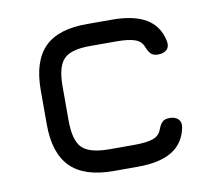

<svg xmlns="http://www.w3.org/2000/svg" viewBox="-62 -567 714 637"><g transform="rotate(-10 295.5 -248.0)"><path d="M271 0Q173.5 0 126.8 -46.8Q80 -93.5 80 -191V-306Q80 -403.5 126.2 -450Q172.5 -496.5 271 -495.5H353Q427 -495.5 468.5 -470.5Q510 -445.5 520.5 -393.5Q524 -375 513.8 -365Q503.5 -355 484.5 -355Q467.5 -355 459.5 -363.8Q451.5 -372.5 445.5 -388.5Q438.5 -407 417.2 -414.5Q396 -422 353 -422H271Q204 -423 178.8 -398.2Q153.5 -373.5 153.5 -306V-191Q153.5 -123.5 178.8 -98.5Q204 -73.5 271 -73.5H353Q396 -73.5 417.2 -81Q438.5 -88.5 445.5 -107.5Q451.5 -124 459.5 -132.5Q467.5 -141 485 -141Q503.5 -141 513.8 -130.8Q524 -120.5 520.5 -102.5Q510 -50.5 468.5 -25.2Q427 0 353 0Z"/></g></svg>

Font: Jura Light SemiBold
Style: Regular
Weight: 600
Version: Version 5.106